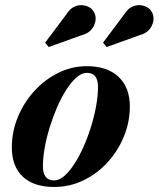

<svg xmlns="http://www.w3.org/2000/svg" viewBox="-20 -733 630 763"><path d="M195.5 10Q114 10 70.5 -31Q27 -72 27 -147Q27 -210 51 -268Q75 -326 116.5 -371.5Q158 -417 211.8 -443.5Q265.5 -470 325 -470Q406.5 -470 451.2 -427.5Q496 -385 496 -310Q496 -248.5 472.5 -191Q449 -133.5 407.8 -88.2Q366.5 -43 312 -16.5Q257.5 10 195.5 10ZM195 -16Q215.5 -16 236 -34Q256.5 -52 276.2 -82.8Q296 -113.5 313 -152.2Q330 -191 342.8 -232.8Q355.5 -274.5 362.5 -314.8Q369.5 -355 369.5 -388.5Q369.5 -414 359 -428.8Q348.5 -443.5 325 -443.5Q305 -443.5 284.2 -425.5Q263.5 -407.5 243.8 -376.8Q224 -346 207.2 -307.5Q190.5 -269 177.5 -227Q164.5 -185 157.5 -144.8Q150.5 -104.5 150.5 -71Q150.5 -45.5 161.2 -30.8Q172 -16 195 -16ZM403.5 -546 389.5 -563.5 477 -680.5Q488.5 -698 503.5 -705.5Q518.5 -713 533.8 -712.5Q549 -712 561.8 -705.8Q574.5 -699.5 581 -689Q592 -673 589.8 -653Q587.5 -633 574 -616.5Q560.5 -600 537 -594ZM173.5 -546 159.5 -563.5 247 -680.5Q258.5 -698 273.5 -705.5Q288.5 -713 303.8 -712.5Q319 -712 331.8 -705.8Q344.5 -699.5 351 -689Q362 -673 359.8 -653Q357.5 -633 344 -616.5Q330.5 -600 307 -594Z"/></svg>

Font: Bodoni Moda 9pt
Style: Bold Italic
Weight: 700
Italic angle: -13°
Designer: Owen Earl
Foundry: indestructible type
Version: Version 2.004